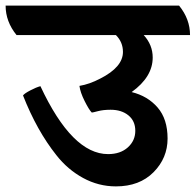

<svg xmlns="http://www.w3.org/2000/svg" viewBox="-69 -645 697 684"><path d="M608 -520H443Q475 -485 475 -440Q475 -371 400 -317Q457 -303 492.5 -262Q528 -221 528 -151.5Q528 -82 478 -31.5Q428 19 344 19Q282 19 227 -11Q172 -41 132 -92Q62 -180 13 -305Q18 -312 39 -323Q60 -334 75 -338Q188 -96 316 -96Q360 -96 386.5 -120Q413 -144 413 -179Q413 -214 388.5 -234Q364 -254 325 -254Q299 -254 280 -249Q261 -244 258 -244Q248 -254 232.5 -285Q217 -316 214 -339Q250 -345 288 -365Q369 -406 369 -460Q369 -495 344 -520H-10Q-49 -568 -49 -625H569Q608 -577 608 -520Z"/></svg>

Font: Karma
Style: Bold
Weight: 700
Designer: Joana Correia
Foundry: Indian Type Foundry
Version: Version 1.202;PS 1.0;hotconv 1.0.78;makeotf.lib2.5.61930; tt